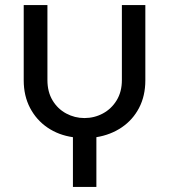

<svg xmlns="http://www.w3.org/2000/svg" viewBox="-20 -530 663 753"><path d="M266 203V8Q210 0 166.5 -29.5Q123 -59 98 -106.5Q73 -154 73 -215V-510H166V-216Q166 -170 186 -136.5Q206 -103 239.5 -85Q273 -67 311 -67Q350 -67 383.5 -85Q417 -103 437.5 -136.5Q458 -170 458 -216V-510H550V-215Q550 -154 525.5 -107Q501 -60 457.5 -30.5Q414 -1 358 8V203Z"/></svg>

Font: MuseoModerno Thin
Style: Regular
Weight: 400
Version: Version 1.003